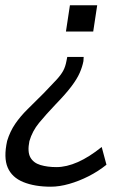

<svg xmlns="http://www.w3.org/2000/svg" viewBox="-58 -517 496 725"><path d="M134 188Q73 188 30 170.5Q-13 153 -29 115.5Q-45 78 -31 15Q-20 -21 -0.5 -49.5Q19 -78 46.5 -105Q74 -132 107 -165Q138 -197 155 -215.5Q172 -234 180.5 -249.5Q189 -265 193 -287L196 -302H258L257 -286Q253 -265 243 -242Q233 -219 211.5 -190.5Q190 -162 153 -124Q115 -84 89.5 -53Q64 -22 53 16Q45 56 56.5 77Q68 98 94.5 106Q121 114 155 114Q193 114 236 95Q279 76 326 38L344 105Q313 130 276.5 148.5Q240 167 203 177.5Q166 188 134 188ZM191 -398 206 -497H309L294 -398Z"/></svg>

Font: Nunito Sans 7pt Condensed
Style: Italic
Weight: 400
Width: 3
Italic angle: -9°
Designer: Vernon Adams
Foundry: Vernon Adams
Version: Version 3.101;gftools[0.9.27]